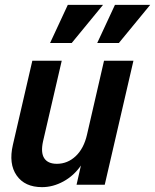

<svg xmlns="http://www.w3.org/2000/svg" viewBox="-20 -760 638 790"><path d="M153 10Q82 10 48.5 -38Q15 -86 33 -164L113 -510H234L157 -178Q147 -132 162 -109Q177 -86 214 -86Q258 -86 291.5 -117.5Q325 -149 338 -206L408 -510H529L411 0H295L313 -79Q284 -37 241 -13.5Q198 10 153 10ZM275 -583H186L259 -740H404ZM469 -583H380L453 -740H598Z"/></svg>

Font: Instrument Sans SemiCondensed SemiBold Italic
Style: Regular
Weight: 600
Width: 4
Italic angle: -13°
Designer: Rodrigo Fuenzalida
Foundry: fragTYPE
Version: Version 1.000; ttfautohint (v1.8.4.7-5d5b);gftools[0.9.28]